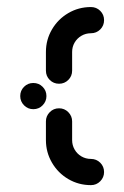

<svg xmlns="http://www.w3.org/2000/svg" viewBox="-20 -539 362 559"><path d="M38.9 -259.3Q38.9 -275.2 50 -286.3Q61.1 -297.4 77 -297.4Q93 -297.4 104.1 -286.3Q115.2 -275.2 115.2 -259.3Q115.2 -243.7 104.1 -232.4Q93 -221.1 77 -221.1Q61.1 -221.1 50 -232.4Q38.9 -243.7 38.9 -259.3ZM283 -38.1Q283 -22.6 271.9 -11.3Q260.7 0 244.8 0Q208.9 0 178.9 -17.6Q148.9 -35.2 131.3 -65.4Q113.7 -95.6 113.7 -131.1V-185.6Q113.7 -201.1 124.8 -212.4Q135.9 -223.7 151.9 -223.7Q167.8 -223.7 178.9 -212.4Q190 -201.1 190 -185.6V-131.1Q190 -116.3 197.2 -103.7Q204.4 -91.1 217 -83.7Q229.6 -76.3 244.8 -76.3Q260.7 -76.3 271.9 -65.2Q283 -54.1 283 -38.1ZM151.9 -295.2Q135.9 -295.2 124.8 -306.3Q113.7 -317.4 113.7 -333.3V-387.8Q113.7 -423.3 131.3 -453.3Q148.9 -483.3 178.9 -500.9Q208.9 -518.5 244.8 -518.5Q260.7 -518.5 271.9 -507.4Q283 -496.3 283 -480.4Q283 -464.4 271.9 -453.3Q260.7 -442.2 244.8 -442.2Q229.6 -442.2 217 -434.8Q204.4 -427.4 197.2 -415Q190 -402.6 190 -387.8V-333.3Q190 -317.4 178.9 -306.3Q167.8 -295.2 151.9 -295.2Z"/></svg>

Font: 26F Galaxy Hebrew
Style: Bold
Weight: 700
Designer: C₂₉H₂₅N₃O₅
Version: Version 1.000